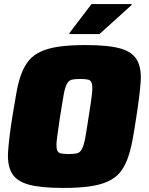

<svg xmlns="http://www.w3.org/2000/svg" viewBox="-20 -918 735 946"><path d="M15 0ZM292 8Q179 8 119.5 -9Q60 -26 37.5 -66.5Q15 -107 20 -174.5Q25 -242 41 -344Q52 -412 61.5 -464.5Q71 -517 86 -556Q101 -595 123.5 -621.5Q146 -648 182.5 -664.5Q219 -681 272.5 -688.5Q326 -696 401 -696Q514 -696 573.5 -679Q633 -662 655.5 -621.5Q678 -581 673 -513.5Q668 -446 652 -344Q642 -276 632 -223.5Q622 -171 607 -132Q592 -93 569.5 -66.5Q547 -40 510.5 -23.5Q474 -7 420.5 0.5Q367 8 292 8ZM318 -159Q344 -159 359 -162.5Q374 -166 383.5 -183.5Q393 -201 400 -238.5Q407 -276 417 -344Q428 -412 432.5 -449.5Q437 -487 433 -504.5Q429 -522 415 -525.5Q401 -529 375 -529Q349 -529 334 -525.5Q319 -522 309.5 -504.5Q300 -487 293.5 -449.5Q287 -412 276 -344Q266 -276 261 -238.5Q256 -201 260 -183.5Q264 -166 278 -162.5Q292 -159 318 -159ZM322 -750V-755L431 -898H629L628 -893L470 -750Z"/></svg>

Font: Azeri Sans Black
Style: Italic
Weight: 900
Designer: Hector Gatti & Omnibus-Type (original fonts) / Cristiano Sobral (main changes and remastering)
Foundry: Omnibus-Type
Version: Version 0.07;August 21, 2020;FontCreator 13.0.0.2681 64-bit;